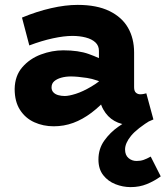

<svg xmlns="http://www.w3.org/2000/svg" viewBox="-20 -503 678 786"><path d="M510 8Q477 8 448.5 -8Q420 -24 402.5 -55.5Q385 -87 385 -132V-295Q385 -316 370.5 -329.5Q356 -343 331 -349.5Q306 -356 276 -356Q242 -356 196 -346Q150 -336 100 -317L70 -431Q130 -456 189 -469.5Q248 -483 298 -483Q376 -483 427.5 -458Q479 -433 504 -389.5Q529 -346 529 -288V-146Q529 -130 536.5 -123.5Q544 -117 554 -117Q562 -117 568.5 -118.5Q575 -120 579 -121L608 -14Q595 -7 569 0.5Q543 8 510 8ZM200 14Q157 14 120.5 -2.5Q84 -19 62 -53Q40 -87 40 -139Q41 -193 71.5 -228Q102 -263 147.5 -280Q193 -297 239 -297Q301 -297 343 -282Q385 -267 428 -244V-152Q376 -178 336 -184Q296 -190 270 -190Q249 -190 231 -185Q213 -180 202 -170.5Q191 -161 191 -145Q191 -133 198.5 -125Q206 -117 218.5 -113.5Q231 -110 245 -110Q262 -110 290.5 -119Q319 -128 354.5 -149Q390 -170 428 -206L425 -108Q391 -69 354.5 -41.5Q318 -14 280 0Q242 14 200 14ZM515 263Q483 263 452.5 251Q422 239 402.5 214Q383 189 383 150Q383 106 407 72.5Q431 39 464 16Q497 -7 523 -19L602 -14Q541 23 516.5 53Q492 83 492 109Q492 132 506 144Q520 156 539 156Q555 156 568 151.5Q581 147 597 138L638 219Q612 238 581.5 250.5Q551 263 515 263Z"/></svg>

Font: BioRhyme ExtraBold
Style: Regular
Weight: 800
Designer: Aoife Mooney
Foundry: Aoife Mooney Type
Version: Version 1.600;gftools[0.9.33]